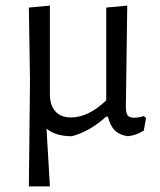

<svg xmlns="http://www.w3.org/2000/svg" viewBox="-20 -480 572 685"><path d="M501 -59 493 -14Q466 3 436 6Q407 2 390 -14.5Q373 -31 365 -64H359Q299 -10 236 6Q178 6 146 -21L158 185H83L87 -194L83 -453L158 -460V-148Q157 -107 176.5 -84Q196 -61 234 -61Q295 -61 359 -122V-453L434 -460L429 -98Q429 -77 435.5 -68.5Q442 -60 458 -60Q475 -60 493 -66Z"/></svg>

Font: Alegreya Sans
Style: Regular
Weight: 400
Designer: Juan Pablo del Peral
Foundry: Huerta Tipografica
Version: Version 2.008; ttfautohint (v1.6)